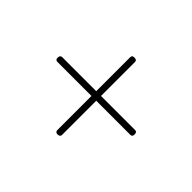

<svg xmlns="http://www.w3.org/2000/svg" viewBox="-116 -934 994 994"><g transform="rotate(45 381.5 -436.5)"><path d="M380 -155Q372 -155 368 -159Q364 -163 364 -170V-703Q364 -711 368 -714.5Q372 -718 380 -718Q390 -718 394.5 -714.5Q399 -711 399 -703V-170Q399 -163 394.5 -159Q390 -155 380 -155ZM115 -420Q107 -420 103.5 -424Q100 -428 100 -436Q100 -455 115 -455H648Q656 -455 659.5 -450.5Q663 -446 663 -436Q663 -420 648 -420Z"/></g></svg>

Font: Playwrite BR Thin
Style: Regular
Weight: 250
Version: Version 1.003